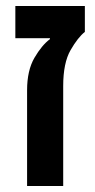

<svg xmlns="http://www.w3.org/2000/svg" viewBox="-20 -618 315 638"><path d="M70 0V-318Q70 -384 94.5 -426Q119 -468 146 -488V-491H31V-598H262V-512Q239 -494 214.5 -451.5Q190 -409 190 -332V0Z"/></svg>

Font: Noto Sans Hebrew Condensed SemiBold
Style: Regular
Weight: 600
Width: 3
Designer: Monotype Design Team
Foundry: Monotype Imaging Inc.
Version: Version 2.004; ttfautohint (v1.8.4.7-5d5b)